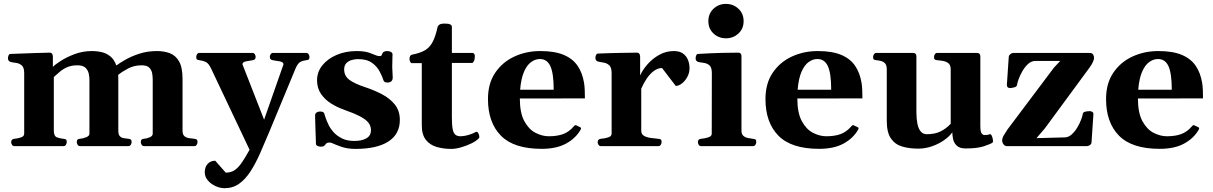

<svg xmlns="http://www.w3.org/2000/svg" viewBox="-20 -761 6319 1000"><path d="M54.7 0Q46.4 0 42.2 -7.3Q38.1 -14.6 38.1 -20Q38.1 -36.1 54.2 -38.1Q72.3 -39.6 89.1 -45.2Q106 -50.8 106 -64.5V-379.9Q106 -410.2 92.8 -420.9Q79.6 -431.6 62.5 -433.6Q45.4 -435.5 33.2 -439Q28.3 -441.4 24.9 -445.3Q21.5 -449.2 21.5 -458.5Q21.5 -464.4 24.4 -471.9Q27.3 -479.5 33.2 -480Q100.6 -482.9 156.5 -484.6Q212.4 -486.3 240.7 -486.8Q244.6 -486.8 249.5 -482.9Q254.4 -479 255.4 -467.3V-412.6Q265.6 -423.8 295.7 -443.4Q325.7 -462.9 368.2 -479Q410.6 -495.1 459 -495.1Q486.3 -495.1 511.2 -489Q536.1 -482.9 555.7 -466.6Q575.2 -450.2 585.9 -419.9Q602.1 -432.1 632.6 -449.7Q663.1 -467.3 705.3 -481.2Q747.6 -495.1 797.9 -495.1Q834 -495.1 864.3 -483.9Q894.5 -472.7 912.6 -441.4Q930.7 -410.2 930.7 -349.6V-80.6Q930.7 -59.6 941.2 -51.3Q951.7 -43 966.1 -41.3Q980.5 -39.6 992.7 -38.1Q1001 -37.1 1004.9 -33.9Q1008.8 -30.8 1008.8 -20Q1008.8 -14.6 1004.6 -7.3Q1000.5 0 992.2 0H730Q721.7 0 717.5 -7.3Q713.4 -14.6 713.4 -20Q713.4 -27.8 716.3 -32.5Q719.2 -37.1 728.5 -38.1Q744.1 -39.1 759.8 -45.9Q775.4 -52.7 775.4 -64.5V-347.2Q775.4 -359.4 772.9 -376.7Q770.5 -394 758.5 -407.5Q746.6 -420.9 717.3 -420.9Q679.2 -420.9 648.2 -404.8Q617.2 -388.7 595.2 -370.6Q595.7 -365.7 595.9 -360.4Q596.2 -355 596.2 -349.6V-80.6Q596.2 -59.6 604.5 -51.3Q612.8 -43 625 -41.3Q637.2 -39.6 649.4 -38.1Q657.7 -37.1 661.6 -33.9Q665.5 -30.8 665.5 -20Q665.5 -14.6 661.4 -7.3Q657.2 0 648.9 0H396.5Q388.2 0 384 -7.3Q379.9 -14.6 379.9 -20Q379.9 -27.8 382.8 -32.5Q385.7 -37.1 395 -38.1Q410.6 -39.1 428.2 -45.9Q445.8 -52.7 445.8 -64.5V-347.2Q445.8 -359.4 442.4 -376.7Q439 -394 425.8 -407.5Q412.6 -420.9 383.3 -420.9Q352.1 -420.9 329.6 -410.9Q307.1 -400.9 290.8 -386.7Q274.4 -372.6 260.3 -359.9V-80.6Q260.3 -52.2 276.1 -45.9Q292 -39.6 310.1 -38.1Q320.3 -37.1 324 -34.2Q327.6 -31.2 327.6 -20Q327.6 -14.6 323.5 -7.3Q319.3 0 311 0Z M1149.4 219.2Q1126.5 219.2 1102.5 208.3Q1078.6 197.3 1062.5 178.5Q1046.4 159.7 1046.4 136.2Q1046.4 109.4 1061.3 92.8Q1076.2 76.2 1101.1 76.2L1155.8 138.2Q1183.6 138.2 1203.1 124.5Q1222.7 110.8 1240.5 84.2Q1258.3 57.6 1279.8 19L1079.1 -404.8Q1066.9 -430.7 1052.2 -438Q1037.6 -445.3 1019.5 -447.3Q1009.3 -448.2 1005.6 -451.4Q1002 -454.6 1002 -465.3Q1002 -470.7 1006.1 -478Q1010.3 -485.4 1018.1 -485.4H1294.9Q1303.2 -485.4 1307.4 -478Q1311.5 -470.7 1311.5 -465.3Q1311.5 -449.2 1295.4 -447.3Q1279.3 -445.3 1261 -441.4Q1242.7 -437.5 1242.7 -426.3L1355.5 -137.7L1456.5 -425.8Q1456.5 -437.5 1437.3 -441.4Q1418 -445.3 1401.4 -447.3Q1385.3 -449.2 1385.3 -465.3Q1385.3 -470.7 1389.4 -478Q1393.6 -485.4 1401.9 -485.4H1575.2Q1583.5 -485.4 1587.6 -478Q1591.8 -470.7 1591.8 -465.3Q1591.8 -454.6 1588.1 -451.4Q1584.5 -448.2 1574.2 -447.3Q1556.2 -445.3 1543.5 -438Q1530.8 -430.7 1519.5 -404.8L1383.3 -76.2Q1358.4 -16.1 1334.7 37.4Q1311 90.8 1284.7 131.6Q1258.3 172.4 1225.6 195.8Q1192.9 219.2 1149.4 219.2Z M1830.6 14.6Q1789.6 14.6 1757.3 3.2Q1725.1 -8.3 1711.9 -14.6Q1704.1 -18.6 1696.8 -18.6Q1683.6 -18.6 1679 -13.2Q1674.3 -7.8 1669.4 -2.4Q1664.6 2.9 1650.4 2.9Q1641.1 2.9 1633.3 -1.2Q1625.5 -5.4 1625.5 -11.7Q1625.5 -17.6 1624.8 -37.1Q1624 -56.6 1623.3 -81.1Q1622.6 -105.5 1621.8 -127.2Q1621.1 -148.9 1621.1 -159.2Q1621.1 -170.4 1629.2 -175.3Q1637.2 -180.2 1646.5 -180.2Q1666 -180.2 1668.9 -169.4Q1671.9 -158.7 1677 -144.3Q1682.1 -129.9 1693.8 -105.5Q1700.7 -91.8 1716.8 -73.2Q1732.9 -54.7 1759.8 -40.8Q1786.6 -26.9 1824.7 -26.9Q1865.2 -26.9 1888.7 -40.8Q1912.1 -54.7 1912.1 -82.5Q1912.1 -104.5 1899.2 -121.6Q1886.2 -138.7 1855 -155Q1823.7 -171.4 1768.1 -190.9Q1736.8 -202.1 1705.3 -221.4Q1673.8 -240.7 1652.6 -270.8Q1631.3 -300.8 1631.3 -343.3Q1631.3 -386.2 1658.7 -420.4Q1686 -454.6 1732.9 -474.9Q1779.8 -495.1 1838.9 -495.1Q1885.3 -495.1 1915 -481.9Q1944.8 -468.8 1955.6 -468.8Q1966.3 -468.8 1968 -474.1Q1969.7 -479.5 1972.7 -484.9Q1975.6 -490.2 1982.4 -492.7Q1989.3 -495.1 1996.6 -495.1Q2007.3 -495.1 2015.9 -490.7Q2024.4 -486.3 2024.4 -478Q2024.4 -473.6 2023.7 -454.1Q2022.9 -434.6 2022.9 -411.6Q2022.9 -397.5 2024.2 -383.3Q2025.4 -369.1 2025.4 -357.9Q2025.4 -343.3 2017.6 -337.2Q2009.8 -331.1 1999.5 -331.1Q1981.4 -331.1 1978 -340.8Q1971.2 -361.8 1957.8 -387.9Q1944.3 -414.1 1917.7 -433.6Q1891.1 -453.1 1844.7 -453.1Q1829.1 -453.1 1812.3 -448.5Q1795.4 -443.8 1783.9 -432.1Q1772.5 -420.4 1772.5 -399.4Q1772.5 -365.7 1799.3 -345.5Q1826.2 -325.2 1882.8 -306.6Q1928.7 -291.5 1969.7 -270Q2010.7 -248.5 2036.6 -216.3Q2062.5 -184.1 2062.5 -136.2Q2062.5 -62.5 2002.7 -23.9Q1942.9 14.6 1830.6 14.6Z M2330.6 14.6Q2289.6 14.6 2254.4 4.4Q2219.2 -5.9 2198 -32.7Q2176.8 -59.6 2176.8 -108.9V-432.1H2124.5Q2119.1 -432.6 2116 -440.2Q2112.8 -447.8 2112.8 -453.6Q2112.8 -472.2 2125 -476.1Q2166.5 -483.9 2191.9 -498.3Q2217.3 -512.7 2232.7 -541.3Q2248 -569.8 2258.8 -619.1Q2260.7 -627.4 2268.8 -632.8Q2276.9 -638.2 2296.4 -638.2Q2317.4 -638.2 2325.4 -633.5Q2333.5 -628.9 2333.5 -621.6V-485.4H2441.4Q2447.3 -484.9 2450.2 -479.7Q2453.1 -474.6 2453.1 -468.8Q2453.1 -452.6 2448.5 -442.9Q2443.8 -433.1 2438.5 -433.1H2333.5V-152.3Q2333.5 -110.8 2337.6 -89.1Q2341.8 -67.4 2351.8 -59.3Q2361.8 -51.3 2378.9 -51.3Q2396 -51.3 2417.7 -57.4Q2439.5 -63.5 2457.5 -73.2Q2464.8 -77.1 2469.7 -69.6Q2474.6 -62 2476.1 -52.7Q2477.5 -43.5 2474.1 -41Q2461.9 -27.3 2436.3 -14.6Q2410.6 -2 2381.8 6.3Q2353 14.6 2330.6 14.6Z M2801.3 14.2Q2656.2 14.2 2588.9 -54.4Q2521.5 -123 2521.5 -245.1Q2521.5 -326.7 2559.3 -382.3Q2597.2 -438 2659.2 -466.6Q2721.2 -495.1 2793.5 -495.1Q2869.1 -495.1 2916.3 -475.1Q2963.4 -455.1 2988.5 -418Q3013.7 -380.9 3022 -329.1Q3024.9 -311.5 3025.6 -290Q3026.4 -268.6 3026.4 -248.5L2687.5 -248Q2687.5 -172.9 2710.9 -129.9Q2734.4 -86.9 2769.3 -69.1Q2804.2 -51.3 2838.4 -51.3Q2882.3 -51.3 2913.1 -62.7Q2943.8 -74.2 2967.3 -101.6Q2969.7 -104 2972.4 -106.9Q2975.1 -109.9 2980 -108.9L3001.5 -98.6Q3006.3 -96.7 3006.3 -92.8Q3006.3 -90.8 3005.6 -88.9Q3004.9 -86.9 3003.4 -84.5Q2978.5 -41 2928.5 -13.4Q2878.4 14.2 2801.3 14.2ZM2689 -293.5H2863.8Q2863.8 -378.4 2846.7 -416Q2829.6 -453.6 2792 -453.6Q2768.1 -453.6 2746.1 -437.7Q2724.1 -421.9 2709 -386.7Q2693.8 -351.6 2689 -293.5Z M3109.4 0Q3101.1 0 3096.9 -7.3Q3092.8 -14.6 3092.8 -20Q3092.8 -36.1 3108.9 -38.1Q3128.9 -39.6 3147.2 -45.2Q3165.5 -50.8 3165.5 -64.5V-379.9Q3165.5 -410.2 3152.8 -421.4Q3140.1 -432.6 3123 -435.1Q3106 -437.5 3092.8 -440.9Q3087.9 -443.4 3084.5 -447.3Q3081.1 -451.2 3081.1 -460.4Q3081.1 -466.3 3084.2 -473.9Q3087.4 -481.4 3092.8 -481.9Q3162.6 -484.9 3216.1 -485.6Q3269.5 -486.3 3299.3 -486.8Q3303.2 -486.8 3308.1 -482.9Q3313 -479 3314 -467.3V-368.2Q3327.6 -398.4 3353.8 -427.7Q3379.9 -457 3414.8 -476.1Q3449.7 -495.1 3489.3 -495.1Q3519.5 -495.1 3537.4 -482.2Q3555.2 -469.2 3563.2 -449Q3571.3 -428.7 3571.3 -406.2Q3571.3 -381.3 3559.8 -360.4Q3548.3 -339.4 3531.7 -326.4Q3515.1 -313.5 3499.5 -313.5L3428.2 -406.7Q3405.3 -406.7 3384.3 -390.6Q3363.3 -374.5 3346.9 -349.6Q3330.6 -324.7 3319.8 -298.8V-80.6Q3319.8 -62 3334 -53.7Q3348.1 -45.4 3368.7 -42.7Q3389.2 -40 3408.2 -38.1Q3418.5 -37.1 3422.1 -34.2Q3425.8 -31.2 3425.8 -20Q3425.8 -14.6 3421.6 -7.3Q3417.5 0 3409.2 0Z M3631.3 0Q3623 0 3618.9 -7.3Q3614.7 -14.6 3614.7 -20Q3614.7 -36.6 3630.9 -38.1Q3648.9 -39.6 3668 -45.2Q3687 -50.8 3687 -64.5L3687.5 -379.9Q3687.5 -410.2 3674.8 -420.9Q3662.1 -431.6 3645 -433.6Q3627.9 -435.5 3614.7 -439Q3609.9 -441.4 3606.4 -445.3Q3603 -449.2 3603 -458.5Q3603 -464.4 3606 -471.9Q3608.9 -479.5 3614.7 -480Q3684.6 -484.4 3741 -485.6Q3797.4 -486.8 3827.1 -486.8Q3831.1 -486.8 3836.4 -482.9Q3841.8 -479 3841.8 -467.3V-80.6Q3841.8 -62 3851.8 -53.5Q3861.8 -44.9 3875.7 -42.2Q3889.6 -39.6 3901.4 -38.1Q3911.6 -37.1 3915.3 -34.2Q3918.9 -31.2 3918.9 -20Q3918.9 -14.6 3914.8 -7.3Q3910.6 0 3902.3 0ZM3761.2 -561.5Q3723.1 -561.5 3696.3 -586.4Q3669.4 -611.3 3669.4 -650.9Q3669.4 -690.4 3696.3 -715.6Q3723.1 -740.7 3761.2 -740.7Q3798.8 -740.7 3825.9 -715.6Q3853 -690.4 3853 -650.9Q3853 -611.3 3825.9 -586.4Q3798.8 -561.5 3761.2 -561.5Z M4246.6 14.2Q4101.6 14.2 4034.2 -54.4Q3966.8 -123 3966.8 -245.1Q3966.8 -326.7 4004.6 -382.3Q4042.5 -438 4104.5 -466.6Q4166.5 -495.1 4238.8 -495.1Q4314.5 -495.1 4361.6 -475.1Q4408.7 -455.1 4433.8 -418Q4459 -380.9 4467.3 -329.1Q4470.2 -311.5 4470.9 -290Q4471.7 -268.6 4471.7 -248.5L4132.8 -248Q4132.8 -172.9 4156.2 -129.9Q4179.7 -86.9 4214.6 -69.1Q4249.5 -51.3 4283.7 -51.3Q4327.6 -51.3 4358.4 -62.7Q4389.2 -74.2 4412.6 -101.6Q4415 -104 4417.7 -106.9Q4420.4 -109.9 4425.3 -108.9L4446.8 -98.6Q4451.7 -96.7 4451.7 -92.8Q4451.7 -90.8 4450.9 -88.9Q4450.2 -86.9 4448.7 -84.5Q4423.8 -41 4373.8 -13.4Q4323.7 14.2 4246.6 14.2ZM4134.3 -293.5H4309.1Q4309.1 -378.4 4292 -416Q4274.9 -453.6 4237.3 -453.6Q4213.4 -453.6 4191.4 -437.7Q4169.4 -421.9 4154.3 -386.7Q4139.2 -351.6 4134.3 -293.5Z M4762.7 13.2Q4716.3 13.2 4679 2.2Q4641.6 -8.8 4620.1 -40Q4598.6 -71.3 4598.6 -131.8V-399.9Q4598.6 -420.9 4590.1 -430.4Q4581.5 -439.9 4569.3 -443.1Q4557.1 -446.3 4544.9 -447.3Q4534.7 -448.2 4531 -451.4Q4527.3 -454.6 4527.3 -465.3Q4527.3 -470.7 4531.7 -478Q4536.1 -485.4 4543.9 -485.4H4734.9Q4752.9 -485.4 4752.9 -467.8V-176.3Q4752.9 -142.6 4758.1 -116.9Q4763.2 -91.3 4775.1 -76.7Q4787.1 -62 4807.1 -62Q4849.1 -62 4878.4 -76.4Q4907.7 -90.8 4931.6 -116.2V-399.9Q4931.6 -420.9 4920.9 -430.4Q4910.2 -439.9 4894 -443.1Q4877.9 -446.3 4862.3 -447.3Q4852.1 -448.2 4848.4 -451.4Q4844.7 -454.6 4844.7 -465.3Q4844.7 -470.7 4848.9 -478Q4853 -485.4 4861.3 -485.4H5067.9Q5085.9 -485.4 5085.9 -467.8V-108.4Q5085.9 -74.2 5092.8 -65.9Q5099.6 -57.6 5107.4 -57.6Q5114.3 -57.6 5121.1 -58.3Q5127.9 -59.1 5132.8 -61.5Q5141.1 -65.4 5146.5 -51.5Q5151.9 -37.6 5151.9 -26.4Q5151.9 -19.5 5149.4 -18.1Q5138.7 -10.7 5104.7 0.7Q5070.8 12.2 5009.3 12.2Q4977.1 12.2 4962.2 -3.2Q4947.3 -18.6 4943.6 -38.3Q4939.9 -58.1 4939.9 -71.8Q4924.3 -49.8 4896.2 -30.3Q4868.2 -10.7 4833.3 1.2Q4798.3 13.2 4762.7 13.2Z M5223.1 0Q5213.4 0 5206.5 -9.5Q5199.7 -19 5199.7 -29.3Q5199.7 -41.5 5207 -54.4Q5214.4 -67.4 5227.5 -86.9L5469.7 -409.2L5518.1 -460.9L5521.5 -443.8H5373.5Q5352.1 -443.8 5334.7 -428Q5317.4 -412.1 5304.7 -389.9Q5292 -367.7 5284.9 -347.4Q5277.8 -327.1 5276.9 -318.4Q5275.9 -309.1 5261.5 -305.7Q5247.1 -302.2 5239.3 -302.2Q5233.9 -302.2 5228.8 -306.4Q5223.6 -310.5 5224.1 -318.8L5233.9 -464.4Q5234.9 -473.1 5242.2 -479Q5249.5 -484.9 5256.8 -485.4H5652.8Q5668.5 -485.4 5673.3 -477.3Q5678.2 -469.2 5678.2 -459Q5678.2 -450.7 5671.9 -437.3Q5665.5 -423.8 5655.3 -409.7L5421.9 -92.3L5362.8 -23.4L5360.4 -41L5525.4 -45.4Q5545.4 -45.9 5562 -61Q5578.6 -76.2 5591.1 -97.2Q5603.5 -118.2 5610.8 -137.7Q5618.2 -157.2 5619.1 -166Q5620.1 -175.8 5630.9 -179Q5641.6 -182.1 5657.2 -182.1Q5662.6 -182.1 5669.2 -178Q5675.8 -173.8 5674.8 -165.5L5665 -20Q5664.6 -10.7 5657 -5.6Q5649.4 -0.5 5642.1 0Z M6020.5 14.2Q5875.5 14.2 5808.1 -54.4Q5740.7 -123 5740.7 -245.1Q5740.7 -326.7 5778.6 -382.3Q5816.4 -438 5878.4 -466.6Q5940.4 -495.1 6012.7 -495.1Q6088.4 -495.1 6135.5 -475.1Q6182.6 -455.1 6207.8 -418Q6232.9 -380.9 6241.2 -329.1Q6244.1 -311.5 6244.9 -290Q6245.6 -268.6 6245.6 -248.5L5906.7 -248Q5906.7 -172.9 5930.2 -129.9Q5953.6 -86.9 5988.5 -69.1Q6023.4 -51.3 6057.6 -51.3Q6101.6 -51.3 6132.3 -62.7Q6163.1 -74.2 6186.5 -101.6Q6189 -104 6191.7 -106.9Q6194.3 -109.9 6199.2 -108.9L6220.7 -98.6Q6225.6 -96.7 6225.6 -92.8Q6225.6 -90.8 6224.9 -88.9Q6224.1 -86.9 6222.7 -84.5Q6197.8 -41 6147.7 -13.4Q6097.7 14.2 6020.5 14.2ZM5908.2 -293.5H6083Q6083 -378.4 6065.9 -416Q6048.8 -453.6 6011.2 -453.6Q5987.3 -453.6 5965.3 -437.7Q5943.4 -421.9 5928.2 -386.7Q5913.1 -351.6 5908.2 -293.5Z"/></svg>

Font: Gelasio
Style: Bold
Weight: 700
Designer: Eben Sorkin
Foundry: Eben Sorkin
Version: Version 1.008